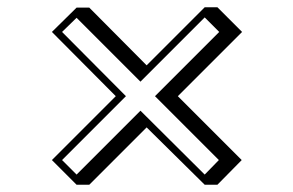

<svg xmlns="http://www.w3.org/2000/svg" viewBox="-20 -612 807 529"><path d="M151 -171 191 -131 367 -307 544 -131 583 -171 407 -347 584 -524 544 -564 367 -387 191 -563 151 -524 327 -347ZM191 -103 123 -171 299 -347 123 -524 191 -591H226L384 -432L544 -592H579L647 -524L470 -347L646 -171L579 -103H544L384 -261L226 -103Z"/></svg>

Font: Jacques Francois Shadow
Style: Regular
Weight: 400
Designer: Alexei Vanyashin, Nikita Kanarev (i@xarsok.ru)
Foundry: Cyreal (www.cyreal.org)
Version: Version 1.003